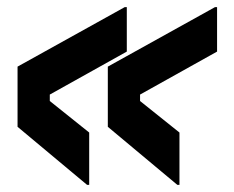

<svg xmlns="http://www.w3.org/2000/svg" viewBox="-20 -516 652 536"><path d="M475 0 281 -162V-330L580 -496H586V-372L371 -252V-234L481 -146V0ZM223 0 29 -162V-330L328 -496H334V-372L119 -252V-234L229 -146V0Z"/></svg>

Font: Space Mono
Style: Bold Italic
Weight: 700
Italic angle: -12°
Monospace: yes
Designer: Colophon Foundry / Benjamin Critton
Foundry: Colophon Foundry
Version: Version 1.000;PS 1.000;hotconv 1.0.81;makeotf.lib2.5.63406